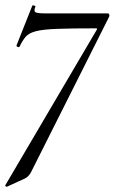

<svg xmlns="http://www.w3.org/2000/svg" viewBox="-30 -437 439 732"><path d="M-4 275Q-6 276 -8.5 273Q-11 270 -9 268L338 -322Q343 -329 336 -329Q242 -329 188 -327Q134 -325 107 -318Q80 -311 68 -297Q56 -283 45 -260Q44 -256 38 -258Q32 -260 33 -264L93 -415Q94 -418 100 -416Q106 -414 105 -412Q98 -395 105 -390.5Q112 -386 142 -386Q156 -386 184 -386Q212 -386 247 -386Q282 -386 317.5 -386Q353 -386 381 -386Q385 -386 386.5 -381.5Q388 -377 386 -373L88 220Q79 237 64 244Z"/></svg>

Font: Cormorant Light Medium
Style: Italic
Weight: 500
Italic angle: -10°
Version: Version 4.000